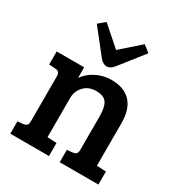

<svg xmlns="http://www.w3.org/2000/svg" viewBox="-180 -898 960 1023"><g transform="rotate(30 300.0 -386.0)"><path d="M27 -423V-503H196V-438Q222 -475 265 -496.5Q308 -518 358 -518Q434 -518 475.5 -474.5Q517 -431 517 -344V-83L574 -80V0H336V-76L369 -79Q384 -81 391 -87.5Q398 -94 398 -112V-318Q398 -373 381 -399.5Q364 -426 316 -426Q269 -426 241 -396Q213 -366 213 -325V-83L270 -80V0H32V-76L65 -79Q80 -81 87 -87.5Q94 -94 94 -112V-389Q94 -419 69 -420ZM414 -771 455 -739 340 -593Q319 -566 295 -567Q271 -568 251 -595L138 -738L179 -772L297 -668Z"/></g></svg>

Font: Bree Serif
Style: Regular
Weight: 400
Designer: Veronika Burian, Jos Scaglione
Foundry: TypeTogether
Version: Version 1.001